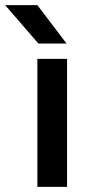

<svg xmlns="http://www.w3.org/2000/svg" viewBox="-76 -730 352 750"><path d="M70 -500H186V0H70ZM-56 -710H70L184 -560H74Z"/></svg>

Font: PT Root UI Web Bold
Style: Regular
Weight: 700
Designer: Vitaly Kuzmin
Foundry: ParaType Ltd.
Version: Version 1.000W